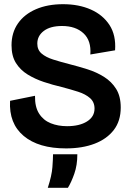

<svg xmlns="http://www.w3.org/2000/svg" viewBox="-20 -694 617 916"><path d="M295 14Q164 14 93 -45.5Q22 -105 28 -213L147 -237Q146 -184 166.5 -152Q187 -120 222 -106Q257 -92 300 -92Q359 -92 395 -114.5Q431 -137 431 -176Q431 -207 409.5 -226Q388 -245 352 -256.5Q316 -268 274 -279Q231 -289 189 -303Q147 -317 112 -338.5Q77 -360 56 -393.5Q35 -427 35 -478Q35 -538 65.5 -582Q96 -626 151.5 -650Q207 -674 281 -674Q356 -674 413.5 -648.5Q471 -623 502.5 -574.5Q534 -526 529 -454L411 -434Q416 -500 378.5 -535Q341 -570 276 -570Q220 -570 189 -546.5Q158 -523 158 -486Q158 -456 178.5 -438.5Q199 -421 233.5 -410Q268 -399 311 -388Q354 -377 397 -363.5Q440 -350 476 -327.5Q512 -305 534 -270Q556 -235 556 -181Q556 -117 523 -74Q490 -31 431.5 -8.5Q373 14 295 14ZM208 202Q227 144 230 103.5Q233 63 233 42H349Q349 94 334.5 135Q320 176 304 202Z"/></svg>

Font: Bricolage Grotesque 96pt SemiBold
Style: Regular
Weight: 600
Designer: Mathieu Triay
Foundry: Atelier Triay
Version: Version 1.001; ttfautohint (v1.8.4.7-5d5b);gftools[0.9.33.de